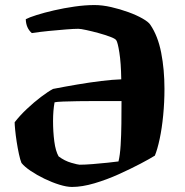

<svg xmlns="http://www.w3.org/2000/svg" viewBox="-20 -740 732 760"><path d="M265 0Q244 0 215 -9Q186 -18 156 -32.5Q126 -47 101.5 -63.5Q77 -80 65 -95Q60 -107 55 -130Q50 -153 46 -179Q42 -205 40 -226Q38 -247 38 -256Q58 -282 86 -308.5Q114 -335 142.5 -356.5Q171 -378 190 -388Q236 -397 286 -405.5Q336 -414 381.5 -419.5Q427 -425 460 -426Q459 -491 452.5 -532Q446 -573 440 -581Q436 -587 416 -594.5Q396 -602 370.5 -609Q345 -616 322 -621Q299 -626 290 -626Q273 -626 241.5 -623.5Q210 -621 174 -617.5Q138 -614 106 -609Q83 -629 82 -664Q95 -671 125 -680.5Q155 -690 194 -699Q233 -708 275 -714Q317 -720 354 -720Q385 -720 420 -712Q455 -704 488 -692Q521 -680 544.5 -666.5Q568 -653 575 -642Q605 -598 618 -531.5Q631 -465 631 -388Q631 -336 626 -284Q621 -232 612 -190Q603 -148 593 -124Q574 -112 536 -92Q498 -72 450.5 -50.5Q403 -29 354 -14.5Q305 0 265 0ZM295 -88Q316 -88 347 -90.5Q378 -93 406.5 -96Q435 -99 449 -101Q455 -125 457.5 -165Q460 -205 460.5 -251Q461 -297 461 -340Q448 -340 420 -340Q392 -340 357.5 -340Q323 -340 289 -339.5Q255 -339 229.5 -338Q204 -337 196 -335Q190 -303 190 -260.5Q190 -218 195 -180Q200 -142 212 -121Q236 -103 262.5 -95.5Q289 -88 295 -88Z"/></svg>

Font: Texturina ExtraBold
Style: Regular
Weight: 800
Designer: Guillermo Torres Carreño
Foundry: Omnibus-Type
Version: Version 1.002; ttfautohint (v1.8.3)